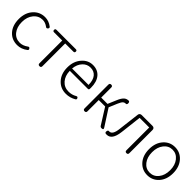

<svg xmlns="http://www.w3.org/2000/svg" viewBox="241 -1623 2711 2711"><g transform="rotate(45 1597.0 -267.0)"><path d="M300 13Q193 13 126 -60Q56 -136 56 -266Q56 -394 130 -473Q199 -547 303 -547Q377 -547 442 -497Q459 -482 443 -463Q425 -442 405 -460Q357 -496 304 -496Q224 -496 170.5 -431.5Q117 -367 117 -266Q117 -164 168 -100.5Q219 -37 303 -37Q363 -37 422 -80Q442 -97 457 -75Q471 -56 453 -42Q381 13 300 13Z M735 0Q705 0 705 -29V-484H541Q517 -484 517 -509Q517 -533 541 -533H734H928Q952 -533 952 -509Q952 -484 928 -484H764V-29Q764 0 735 0Z M1272 13Q1166 13 1097 -61Q1024 -138 1024 -266Q1024 -391 1096 -471Q1163 -547 1258 -547Q1355 -547 1409.5 -481.5Q1464 -416 1464 -299Q1464 -282 1463 -274Q1461 -257 1443 -257H1272H1083Q1085 -159 1138.5 -97.5Q1192 -36 1278 -36Q1344 -36 1398 -68Q1421 -82 1432 -59Q1442 -40 1425 -29Q1354 13 1272 13ZM1083 -303H1247H1411Q1411 -398 1370 -448Q1330 -497 1259 -497Q1191 -497 1143 -446Q1091 -392 1083 -303Z M1635 0Q1606 0 1606 -29V-504Q1606 -533 1635 -533Q1664 -533 1664 -504V-303H1790L1845 -432Q1873 -499 1905 -525Q1931 -547 1971 -547Q1972 -547 1973 -547Q1984 -545 1989 -532Q1993 -520 1991 -507Q1987 -487 1972 -488Q1971 -488 1969 -488Q1945 -488 1929 -474Q1909 -455 1888 -406L1835 -280L1992 -37Q2017 0 1973 0Q1951 0 1941 -17L1792 -254H1728H1664V-29Q1664 0 1635 0Z M2089 13Q2076 13 2070 12Q2047 6 2054 -24Q2059 -50 2081 -45Q2082 -45 2083 -45Q2147 -45 2161 -174Q2181 -335 2200 -495Q2201 -512 2213 -522.5Q2225 -533 2242 -533H2352H2459Q2478 -533 2489 -522Q2500 -511 2500 -492V-29Q2500 0 2471 0Q2442 0 2442 -29V-484H2250Q2239 -386 2216 -192Q2213 -171 2212 -161Q2191 13 2089 13Z M2897 13Q2796 13 2728 -60Q2656 -138 2656 -266.5Q2656 -395 2728 -473Q2796 -547 2897 -547Q2998 -547 3066 -473Q3138 -394 3138 -266Q3138 -138 3066 -60Q2998 13 2897 13ZM2897 -37Q2976 -37 3027 -101Q3078 -165 3078 -266Q3078 -368 3026.5 -432Q2975 -496 2897 -496Q2819 -496 2768 -431.5Q2717 -367 2717 -266Q2717 -165 2767.5 -101Q2818 -37 2897 -37Z"/></g></svg>

Font: GenSenRounded TW L
Style: Regular
Weight: 300
Version: Version 1.501;PS 1;hotconv 16.6.51;makeotf.lib2.5.65220